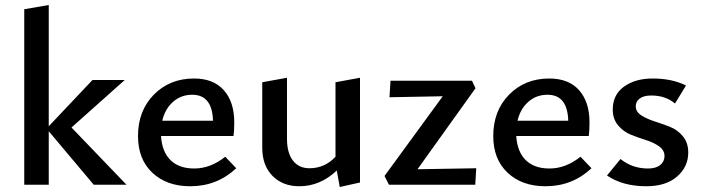

<svg xmlns="http://www.w3.org/2000/svg" viewBox="-20 -739 2809 768"><path d="M486 0H355L175 -214V0H77V-702L175 -719V-234L350 -419H479L266 -229Z M881 -112 925 -66Q848 6 741 6Q647 6 589.5 -48Q532 -102 532 -195Q532 -296 595.5 -360.5Q659 -425 756 -425Q834 -425 875.5 -378Q917 -331 917 -250Q917 -214 914 -195H624Q628 -132 662 -98.5Q696 -65 757 -65Q822 -65 881 -112ZM749 -360Q704 -360 672 -331.5Q640 -303 629 -256H832Q829 -360 749 -360Z M1322 -410 1420 -428V-9L1339 9L1327 -57Q1261 6 1177 6Q1111 6 1070 -35.5Q1029 -77 1029 -148V-410L1128 -428V-183Q1128 -128 1151.5 -97Q1175 -66 1218 -66Q1279 -66 1322 -112Z M1650 -62 1885 -66 1881 0H1536L1518 -35L1751 -354L1538 -350L1542 -416H1868L1882 -386Z M2302 -112 2346 -66Q2269 6 2162 6Q2068 6 2010.5 -48Q1953 -102 1953 -195Q1953 -296 2016.5 -360.5Q2080 -425 2177 -425Q2255 -425 2296.5 -378Q2338 -331 2338 -250Q2338 -214 2335 -195H2045Q2049 -132 2083 -98.5Q2117 -65 2178 -65Q2243 -65 2302 -112ZM2170 -360Q2125 -360 2093 -331.5Q2061 -303 2050 -256H2253Q2250 -360 2170 -360Z M2565 6Q2471 6 2408 -37L2462 -103Q2509 -65 2572 -65Q2604 -65 2621 -79Q2638 -93 2638 -115Q2638 -138 2616.5 -153.5Q2595 -169 2564.5 -178.5Q2534 -188 2504 -200Q2474 -212 2452.5 -237.5Q2431 -263 2431 -301Q2431 -360 2476 -392.5Q2521 -425 2591 -425Q2668 -425 2724 -397L2680 -325Q2642 -357 2585 -357Q2555 -357 2539 -345Q2523 -333 2523 -314Q2523 -292 2544.5 -278Q2566 -264 2597 -254Q2628 -244 2659 -232Q2690 -220 2711.5 -194Q2733 -168 2733 -129Q2733 -72 2688.5 -33Q2644 6 2565 6Z"/></svg>

Font: EauTestText Semibold
Style: Regular
Weight: 600
Designer: Christian Thalmann (Catharsis Fonts)
Version: Version 0.001;PS 000.001;hotconv 1.0.88;makeotf.lib2.5.64775